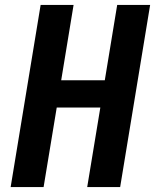

<svg xmlns="http://www.w3.org/2000/svg" viewBox="-20 -755 640 775"><path d="M23 0 144 -735H277L227 -431H403L453 -735H586L465 0H332L385 -321H209L156 0Z"/></svg>

Font: Iosevka XBd Ex Obl
Style: Regular
Weight: 800
Width: 7
Italic angle: -9°
Monospace: yes
Designer: Belleve Invis
Foundry: Belleve Invis
Version: Version 32.5.0; ttfautohint (v1.8.4)